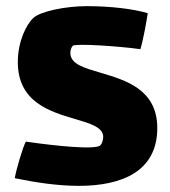

<svg xmlns="http://www.w3.org/2000/svg" viewBox="-20 -594 555 625"><path d="M308 -357C254 -373 209 -385 209 -422C209 -430 212 -440 217 -445C226 -453 364 -444 437 -434C447 -467 457 -525 461 -551C415 -565 339 -574 263 -574C193 -574 112 -557 89 -536C65 -514 38 -458 38 -392C38 -262 142 -231 223 -207C274 -192 316 -180 316 -148C316 -138 311 -121 302 -118C262 -105 99 -128 64 -133C54 -114 33 -43 28 -14C95 0 168 11 237 11C375 11 492 -35 492 -177C492 -303 389 -333 308 -357Z"/></svg>

Font: FilmFarsi_V5 Display
Style: Regular
Weight: 400
Designer: Borna Izadpanah
Foundry: Borna Izadpanah
Version: Version 1.000;PS 001.000;hotconv 1.0.88;makeotf.lib2.5.64775